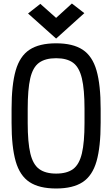

<svg xmlns="http://www.w3.org/2000/svg" viewBox="-20 -1061 640 1095"><path d="M300 14Q204 14 148.5 -22.5Q93 -59 69.5 -141Q46 -223 46 -360V-440Q46 -577 69.5 -659Q93 -741 148.5 -777.5Q204 -814 300 -814Q396 -814 451.5 -777.5Q507 -741 530.5 -659Q554 -577 554 -440V-360Q554 -223 530.5 -141Q507 -59 451.5 -22.5Q396 14 300 14ZM300 -71Q362 -71 397 -97Q432 -123 447 -186Q462 -249 462 -360V-440Q462 -551 447 -614Q432 -677 397 -703Q362 -729 300 -729Q238 -729 202.5 -703Q167 -677 152.5 -614Q138 -551 138 -440V-360Q138 -249 153 -186Q168 -123 203.5 -97Q239 -71 300 -71ZM300 -841 140 -984 210 -1039 300 -959 390 -1041 461 -986Z"/></svg>

Font: Victor Mono SemiBold
Style: Regular
Weight: 600
Monospace: yes
Designer: Rune Bjørnerås
Version: Version 1.561;gftools[0.9.30]